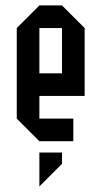

<svg xmlns="http://www.w3.org/2000/svg" viewBox="-20 -520 373 707"><path d="M250 -83.3V0H125L41.7 -83.3V-416.7L125 -500H208.3L291.7 -416.7V-166.7H125V-83.3ZM125 -250H208.3V-416.7H125ZM125 41.7H208.3V83.3L125 166.7Z"/></svg>

Font: Yulong
Style: Regular
Weight: 400
Designer: GGBotNet
Foundry: f0n7.com
Version: 1.00